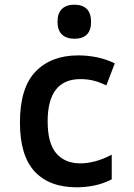

<svg xmlns="http://www.w3.org/2000/svg" viewBox="-20 -788 570 818"><path d="M307 10Q190 10 127.5 -57.5Q65 -125 65 -266Q65 -414 131.5 -483Q198 -552 313 -552Q354 -552 393 -544Q432 -536 469 -518L433 -424Q402 -439 376.5 -445Q351 -451 323 -451Q183 -451 183 -271Q183 -177 220 -134.5Q257 -92 322 -92Q353 -92 386.5 -101Q420 -110 456 -129V-24Q419 -5 381 2.5Q343 10 307 10ZM297 -623Q263 -623 244 -641Q225 -659 225 -695Q225 -732 244 -750Q263 -768 297 -768Q331 -768 349.5 -750Q368 -732 368 -695Q368 -623 297 -623Z"/></svg>

Font: Noto Sans Mono Condensed SemiBold
Style: Regular
Weight: 600
Width: 3
Designer: Monotype Design Team
Foundry: Monotype Imaging Inc.
Version: Version 2.014